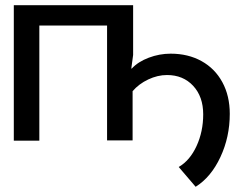

<svg xmlns="http://www.w3.org/2000/svg" viewBox="-20 -540 925 737"><path d="M33 0V-520H491V-329L484 -277H486Q510 -303 551 -318.5Q592 -334 635 -334Q702 -334 753.5 -305.5Q805 -277 833.5 -224.5Q862 -172 862 -103Q862 -14 826 63Q790 140 731 177L666 101Q709 76 734.5 20.5Q760 -35 760 -101Q760 -169 721.5 -210.5Q683 -252 621 -252Q585 -252 549 -235Q513 -218 489 -190V-1H391V-442H131V0Z"/></svg>

Font: Non Bureau
Style: Regular
Weight: 400
Designer: Jona Saucedo
Foundry: Non Foundry
Version: Version 1.000; ttfautohint (v1.8.4)